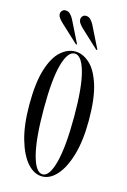

<svg xmlns="http://www.w3.org/2000/svg" viewBox="-109 -734 528 798"><g transform="rotate(15 155.0 -335.0)"><path d="M155 11Q120.5 11 91.5 -21.5Q62.5 -54 44.8 -115.2Q27 -176.5 27 -263.5Q27 -359 45.2 -416.8Q63.5 -474.5 92.8 -500.5Q122 -526.5 155 -526.5Q187 -526.5 216.5 -500.5Q246 -474.5 264.5 -416.8Q283 -359 283 -263.5Q283 -176.5 265 -115.2Q247 -54 218 -21.5Q189 11 155 11ZM155 2Q184.5 2 202.2 -66.2Q220 -134.5 220 -263.5Q220 -390 202.2 -453.8Q184.5 -517.5 155 -517.5Q125 -517.5 107.2 -453.8Q89.5 -390 89.5 -263.5Q89.5 -134.5 107.2 -66.2Q125 2 155 2ZM237.5 -555 160.5 -626.5Q152 -634.5 145.8 -643.2Q139.5 -652 139.5 -661Q139.5 -668.5 144.8 -674.8Q150 -681 159.5 -681Q171.5 -681 179.8 -672.2Q188 -663.5 193 -654L241 -557.5ZM150 -555 73 -626.5Q64.5 -634.5 58 -643.2Q51.5 -652 51.5 -661Q51.5 -668.5 57 -674.8Q62.5 -681 71.5 -681Q84 -681 92.2 -672.2Q100.5 -663.5 105.5 -654L153.5 -557.5Z"/></g></svg>

Font: Imbue 100pt Light
Style: Regular
Weight: 300
Designer: Tyler Finck
Foundry: Etcetera Type Company
Version: Version 1.102; ttfautohint (v1.8.3)